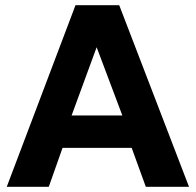

<svg xmlns="http://www.w3.org/2000/svg" viewBox="-20 -720 754 740"><path d="M6 0 271 -700H439.5L708.5 0H542L487.5 -150H221L168 0ZM256 -275H451.5L352.5 -538Z"/></svg>

Font: Geologica Thin Roman SemiBold
Style: Regular
Weight: 600
Version: Version 1.010;gftools[0.9.28]